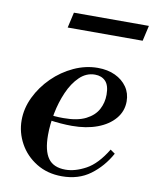

<svg xmlns="http://www.w3.org/2000/svg" viewBox="-79 -734 649 807"><g transform="rotate(10 245.5 -330.0)"><path d="M240 13Q178 13 131 -16Q84 -45 58.5 -91.5Q33 -138 33 -190Q33 -241 56.5 -289.5Q80 -338 119.5 -377Q159 -416 209 -439Q259 -462 311 -462Q353 -462 385 -447Q417 -432 435.5 -405.5Q454 -379 454 -344Q454 -302 427 -270Q400 -238 353 -220.5Q306 -203 245 -203Q222 -203 197 -205Q172 -207 152.5 -210Q133 -213 126 -214L131 -239Q148 -232 166 -230.5Q184 -229 204 -229Q264 -229 299.5 -247Q335 -265 350.5 -294Q366 -323 366 -357Q366 -397 349 -414.5Q332 -432 304 -432Q267 -432 238.5 -404.5Q210 -377 191 -333.5Q172 -290 162.5 -241Q153 -192 153 -148Q153 -81 176 -49Q199 -17 250 -17Q291 -17 337 -42Q383 -67 423 -133L443 -119Q411 -61 361 -24Q311 13 240 13ZM156 -607 171 -673H491L476 -607Z"/></g></svg>

Font: Libre Bodoni
Style: Italic
Weight: 400
Italic angle: -13°
Designer: Pablo Impallari, Rodrigo Fuenzalida
Foundry: Impallari Type
Version: Version 2.005;gftools[0.9.23]